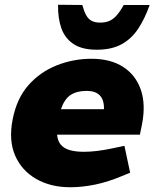

<svg xmlns="http://www.w3.org/2000/svg" viewBox="-20 -778 649 807"><path d="M275 9Q193 9 132 -26Q71 -61 43.5 -124.5Q16 -188 33 -275Q50 -364 99.5 -420Q149 -476 219 -503.5Q289 -531 364 -531Q445 -531 498 -496.5Q551 -462 572 -400.5Q593 -339 577 -256L568 -212H220Q222 -186 235.5 -170Q249 -154 273.5 -147Q298 -140 333 -140Q358 -140 387.5 -143.5Q417 -147 450 -154L503 -165L527 -52L490 -37Q433 -13 379 -2Q325 9 275 9ZM236 -319H417Q418 -358 399.5 -377Q381 -396 345 -396Q303 -396 277 -379Q251 -362 236 -319ZM387 -569Q325 -569 289 -593Q253 -617 238 -659Q223 -701 224 -758L326 -757Q333 -731 342 -714.5Q351 -698 365 -690.5Q379 -683 401 -683Q423 -683 439.5 -690Q456 -697 470.5 -713.5Q485 -730 500 -757H609Q589 -700 561 -657.5Q533 -615 491 -592Q449 -569 387 -569Z"/></svg>

Font: REM ExtraBold
Style: Italic
Weight: 800
Italic angle: -11°
Designer: Octavio Pardo
Foundry: Ashler Design
Version: Version 1.005;gftools[0.9.28]